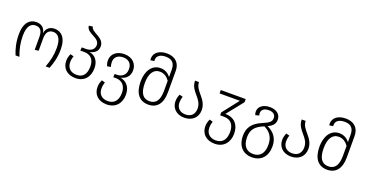

<svg xmlns="http://www.w3.org/2000/svg" viewBox="-37 -1601 5098 2664"><g transform="rotate(20 2512.0 -269.0)"><path d="M127 0H184C147 -98 128 -185 128 -292C128 -434 179 -486 248 -486C307 -486 350 -457 350 -356V-164L406 -171V-355C406 -449 449 -486 509 -486C570 -486 629 -445 629 -291C629 -185 608 -98 571 0H629C659 -74 688 -169 688 -292C688 -467 607 -534 513 -534C440 -534 389 -493 379 -419C367 -493 321 -534 242 -534C153 -534 69 -472 69 -292C69 -169 96 -74 127 0Z M1072 -395C1136 -407 1195 -443 1195 -521C1195 -656 1008 -658 998 -743L941 -736C950 -621 1137 -635 1137 -518C1137 -456 1086 -419 1016 -419H952L948 -371H1004C1105 -371 1155 -309 1155 -210C1155 -103 1111 -36 1014 -36C925 -36 871 -88 871 -172C871 -205 877 -234 888 -263L838 -277C822 -243 813 -210 813 -171C813 -67 884 12 1014 12C1140 12 1217 -75 1217 -207C1217 -323 1150 -387 1072 -395Z M1600 -208C1669 -222 1731 -268 1731 -362C1731 -461 1659 -534 1542 -534C1430 -534 1354 -469 1354 -375C1354 -343 1362 -316 1373 -292L1425 -303C1418 -322 1413 -343 1413 -371C1413 -439 1457 -486 1542 -486C1630 -486 1671 -432 1671 -359C1671 -268 1609 -229 1541 -229H1508L1504 -180H1543C1638 -180 1692 -114 1692 -16C1692 88 1645 158 1545 158C1456 158 1404 106 1404 22C1404 -12 1410 -42 1420 -71L1371 -85C1354 -50 1345 -17 1345 23C1345 127 1415 207 1545 207C1676 207 1753 117 1753 -11C1753 -139 1675 -197 1600 -208Z M2094 -745C1984 -745 1905 -691 1905 -602C1905 -593 1906 -585 1908 -577L1963 -585C1962 -592 1962 -597 1962 -603C1962 -659 2008 -697 2094 -697C2196 -697 2231 -640 2231 -554V-447C2199 -487 2152 -523 2080 -523C1948 -523 1881 -401 1881 -255C1881 -84 1954 12 2088 12C2215 12 2289 -75 2289 -240V-558C2289 -675 2216 -745 2094 -745ZM2088 -38C1993 -38 1943 -106 1943 -255C1943 -389 1992 -474 2088 -474C2153 -474 2198 -438 2231 -391V-245C2231 -103 2182 -38 2088 -38Z M2645 -523H2587C2587 -361 2753 -324 2753 -170C2753 -92 2709 -36 2621 -36C2539 -36 2487 -86 2487 -165C2487 -196 2492 -225 2503 -253L2453 -267C2438 -235 2429 -200 2429 -164C2429 -67 2498 12 2621 12C2733 12 2814 -58 2814 -169C2814 -338 2645 -391 2645 -523Z M3142 -233H3140L3335 -477V-523H2967V-473H3267L3079 -233V-190H3135C3241 -190 3288 -122 3288 -19C3288 84 3242 158 3140 158C3050 158 2996 106 2996 21C2996 -13 3002 -42 3012 -71L2963 -85C2946 -50 2937 -17 2937 22C2937 127 3009 207 3140 207C3272 207 3349 112 3349 -16C3349 -145 3276 -233 3142 -233Z M3749 -274C3826 -311 3851 -350 3851 -407C3851 -481 3790 -534 3692 -534C3596 -534 3525 -487 3525 -409C3525 -390 3529 -374 3536 -359L3590 -373C3587 -382 3584 -393 3584 -408C3584 -456 3621 -488 3692 -488C3758 -488 3791 -454 3791 -409C3791 -356 3764 -331 3663 -289C3533 -234 3472 -156 3472 -33C3472 113 3553 207 3690 207C3823 207 3909 120 3909 -34C3909 -156 3843 -231 3749 -274ZM3690 158C3594 158 3533 96 3533 -33C3533 -139 3576 -203 3708 -256C3792 -216 3848 -150 3848 -34C3848 91 3792 158 3690 158Z M4220 -523H4162C4162 -361 4328 -324 4328 -170C4328 -92 4284 -36 4196 -36C4114 -36 4062 -86 4062 -165C4062 -196 4067 -225 4078 -253L4028 -267C4013 -235 4004 -200 4004 -164C4004 -67 4073 12 4196 12C4308 12 4389 -58 4389 -169C4389 -338 4220 -391 4220 -523Z M4735 -745C4625 -745 4546 -691 4546 -602C4546 -593 4547 -585 4549 -577L4604 -585C4603 -592 4603 -597 4603 -603C4603 -659 4649 -697 4735 -697C4837 -697 4872 -640 4872 -554V-447C4840 -487 4793 -523 4721 -523C4589 -523 4522 -401 4522 -255C4522 -84 4595 12 4729 12C4856 12 4930 -75 4930 -240V-558C4930 -675 4857 -745 4735 -745ZM4729 -38C4634 -38 4584 -106 4584 -255C4584 -389 4633 -474 4729 -474C4794 -474 4839 -438 4872 -391V-245C4872 -103 4823 -38 4729 -38Z"/></g></svg>

Font: FiraGO Light
Style: Regular
Weight: 300
Designer: bBox Type
Foundry: bBox Type GmbH
Version: Version 1.001;PS 001.001;hotconv 1.0.88;makeotf.lib2.5.64775